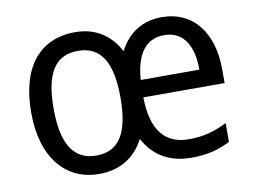

<svg xmlns="http://www.w3.org/2000/svg" viewBox="-65 -639 984 742"><g transform="rotate(-10 427.0 -268.0)"><path d="M610 -545C535 -545 478 -509 443 -441C407 -510 347 -546 271 -546C130 -546 50 -446 50 -269C50 -92 137 10 269 10C348 10 409 -26 446 -96C483 -26 546 10 630 10C692 10 735 -1 783 -25V-99C735 -75 692 -62 633 -62C539 -62 489 -123 487 -252H806V-306C806 -447 736 -545 610 -545ZM608 -475C685 -475 719 -411 719 -320H489C496 -423 537 -475 608 -475ZM269 -473C359 -473 400 -405 400 -266C400 -130 360 -62 270 -62C179 -62 138 -133 138 -269C138 -404 177 -473 269 -473Z"/></g></svg>

Font: Noto Sans Lao SemiCondensed
Style: Regular
Weight: 400
Width: 4
Designer: Monotype Design Team
Foundry: Monotype Imaging Inc.
Version: Version 2.003